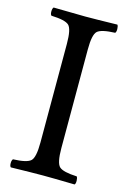

<svg xmlns="http://www.w3.org/2000/svg" viewBox="-103 -699 504 753"><g transform="rotate(15 148.5 -322.5)"><path d="M190.9 -122.1Q190.9 -62 206.5 -47.6Q222.2 -33.2 277.8 -30.8Q281.7 -25.9 282 -13.9Q282.2 -2 277.8 2Q188 0 148.9 0Q108.9 0 19 2Q14.2 -2 14.2 -13.9Q14.2 -25.9 19 -30.8Q75.2 -32.7 90.6 -47.4Q106 -62 106 -122.1V-522.9Q106 -583 90.6 -597.4Q75.2 -611.8 19 -613.8Q14.2 -617.7 14.2 -629.9Q14.2 -642.1 19 -647Q113.3 -645 147.9 -645Q189.9 -645 277.8 -647Q281.7 -642.1 282 -630.1Q282.2 -618.2 277.8 -613.8Q221.7 -611.8 206.3 -597.4Q190.9 -583 190.9 -522.9Z"/></g></svg>

Font: Linux Libertine
Style: Regular
Weight: 400
Designer: Philipp H. Poll
Foundry: Philipp H. Poll
Version: Version 5.3.0 ; ttfautohint (v0.9)